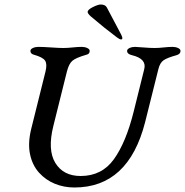

<svg xmlns="http://www.w3.org/2000/svg" viewBox="-20 -812 821 852"><path d="M499 -646Q444 -687 382 -740Q369 -752 369 -759Q369 -769 392 -780.5Q415 -792 427 -792Q447 -792 454 -779Q516 -663 518 -658Q523 -647 523 -643Q523 -637 517 -637Q511 -637 499 -646ZM566 -567Q544 -572 544 -586Q544 -594 555 -599Q566 -604 579 -604Q586 -604 616 -601.5Q646 -599 666 -599Q684 -599 706.5 -601.5Q729 -604 746 -604Q759 -604 770 -599Q781 -594 781 -586Q781 -572 763 -567Q723 -556 706.5 -545Q690 -534 683 -506L624 -270Q550 20 310 20Q264 20 223.5 3.5Q183 -13 153.5 -45.5Q124 -78 113.5 -126.5Q103 -175 118 -238L182 -495Q190 -528 180 -543Q170 -558 131 -569Q115 -573 115 -586Q115 -594 126 -599Q137 -604 150 -604Q170 -604 206.5 -601.5Q243 -599 261 -599Q279 -599 302.5 -601.5Q326 -604 343 -604Q356 -604 367 -599Q378 -594 378 -586Q378 -572 363 -569Q318 -556 302 -543Q286 -530 277 -495L217 -254Q190 -147 225.5 -89Q261 -31 338 -31Q432 -31 485.5 -105.5Q539 -180 573 -316L620 -505Q632 -551 566 -567Z"/></svg>

Font: EB Garamond 08
Style: Italic
Weight: 400
Italic angle: -14°
Version: Version 0.016